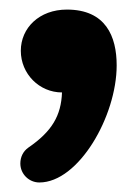

<svg xmlns="http://www.w3.org/2000/svg" viewBox="-20 -195 291 405"><path d="M63 189.9C146 189.9 226.1 49.8 226.1 -57.1C226.1 -118.2 203.1 -174.8 121.1 -174.8C63 -174.8 23.9 -136.2 23.9 -87.9C23.9 -39.1 63 0 110.8 0C108.9 48.8 89.8 82 40 116.2C28.8 124 22.9 136.2 22.9 149.9C22.9 171.9 41 189.9 63 189.9Z"/></svg>

Font: Jellee Bold
Style: Regular
Weight: 700
Designer: Alfredo Marco Pradil
Foundry: Hanken Design Co.
Version: Version 1.223;hotconv 1.0.109;makeotfexe 2.5.65596